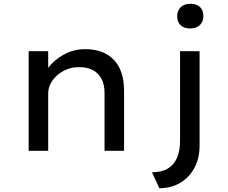

<svg xmlns="http://www.w3.org/2000/svg" viewBox="-20 -795 1202 1012"><path d="M131 0V-525H234V-401L208 -393Q223 -429 255 -461.5Q287 -494 331.5 -515Q376 -536 426 -536Q495 -536 541.5 -509.5Q588 -483 611 -434Q634 -385 634 -316V0H531V-305Q531 -350 514.5 -380.5Q498 -411 467.5 -426.5Q437 -442 396 -441Q361 -441 331.5 -429Q302 -417 280 -397Q258 -377 246 -352.5Q234 -328 234 -302V0H183Q165 0 152 0Q139 0 131 0ZM820 197 781 113Q832 113 864.5 93.5Q897 74 913 37Q929 0 929 -53V-525H1032V-28Q1032 40 1004.5 90.5Q977 141 929.5 169Q882 197 820 197ZM983 -645Q950 -645 932 -662Q914 -679 914 -710Q914 -739 932.5 -757Q951 -775 983 -775Q1016 -775 1034 -758Q1052 -741 1052 -710Q1052 -681 1033.5 -663Q1015 -645 983 -645Z"/></svg>

Font: Lexend Exa
Style: Regular
Weight: 400
Designer: Bonnie Shaver-Troup, Thomas Jockin
Foundry: Lexend
Version: Version 1.007